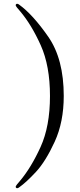

<svg xmlns="http://www.w3.org/2000/svg" viewBox="-20 -889 425 1018"><path d="M66 107Q63 104 63 102Q63 98 70 89L86 70Q145 0 195 -109.5Q245 -219 245 -380Q245 -540 196 -649Q147 -758 87 -829L70 -849Q63 -858 63 -862Q63 -864 66 -867Q68 -869 71 -869Q76 -869 82 -864Q154 -812 236 -694Q318 -576 318 -380Q318 -242 270 -137.5Q222 -33 170.5 22.5Q119 78 82 104Q76 109 71 109Q68 109 66 107Z"/></svg>

Font: Shippori Gochic B2 Bold
Style: Regular
Weight: 700
Designer: FONTDASU
Foundry: FONTDASU / Google Inc. / but / Adobe
Version: Version 1.130